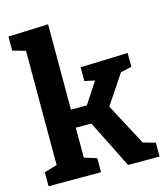

<svg xmlns="http://www.w3.org/2000/svg" viewBox="-115 -866 824 954"><g transform="rotate(-15 297.0 -389.0)"><path d="M16 0V-72L82 -91V-679L16 -698V-770L222 -778V-339H304L375 -448L323 -459V-530L567 -538V-467L510 -454L410 -304L524 -89L587 -71V0H425L302 -246H222V-92L286 -72V0Z"/></g></svg>

Font: Bitter
Style: Bold
Weight: 700
Designer: Sol Matas, and Bitter project Authors
Foundry: Sol Matas
Version: Version 2.001